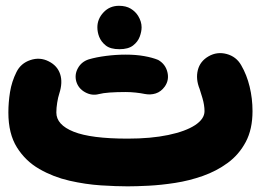

<svg xmlns="http://www.w3.org/2000/svg" viewBox="-20 -576 910 672"><path d="M9.3 -182.1Q9.3 -217.3 15.1 -253.9Q21 -290.5 37.6 -323.7Q52.7 -354.5 86.2 -365.7Q119.6 -377 150.4 -361.3Q180.7 -346.2 190.4 -316.9Q200.2 -287.6 187.5 -248.5Q183.1 -235.4 180.2 -216.8Q177.2 -198.2 177.2 -182.1Q177.2 -139.2 237.8 -115Q298.3 -90.8 426.8 -90.8Q508.3 -90.8 568.8 -103.5Q629.4 -116.2 662.6 -137.9Q695.8 -159.7 695.8 -187Q695.8 -207.5 688.7 -232.2Q681.6 -256.8 678.7 -264.6Q664.6 -299.3 672.4 -330.6Q680.2 -361.8 710 -378.9Q739.7 -396 773.4 -387Q807.1 -377.9 824.2 -347.7Q843.8 -314 853.8 -272.5Q863.8 -231 863.8 -187Q863.8 -123.5 840.1 -79.1Q816.4 -34.7 777.1 -5.9Q737.8 22.9 689.9 39.8Q642.1 56.6 592.8 64.2Q543.5 71.8 500 74Q456.5 76.2 426.8 76.2Q387.2 76.2 333.3 72.8Q279.3 69.3 222.9 56.4Q166.5 43.5 117.9 15.6Q69.3 -12.2 39.3 -60.1Q9.3 -107.9 9.3 -182.1ZM320.8 -480.5Q320.8 -509.8 342.3 -532.7Q363.8 -555.7 396.5 -555.7Q420.9 -555.7 437.5 -545.7Q454.1 -535.6 463.4 -520.5Q475.6 -500.5 475.6 -480.5Q475.6 -465.3 469 -447.5Q462.4 -429.7 445.6 -416.7Q428.7 -403.8 397.9 -403.8Q366.7 -403.8 350.3 -416.7Q334 -429.7 327.1 -447.3Q320.8 -463.4 320.8 -480.5ZM247.1 -290.5Q240.2 -314.9 252.7 -337.4Q265.1 -359.9 290.5 -368.2Q316.9 -376 351.6 -380.4Q386.2 -384.8 419.9 -384.8Q456.1 -384.8 484.9 -379.6Q513.7 -374.5 533.7 -366.2Q559.1 -351.6 565.9 -323.7Q572.8 -295.9 556.6 -272.9Q543.5 -254.9 525.1 -249Q506.8 -243.2 486.8 -247.1Q473.1 -250 454.6 -252Q436 -253.9 419.9 -253.9Q388.7 -253.9 364.5 -252.2Q340.3 -250.5 325.7 -246.6Q301.3 -240.2 277.8 -253.2Q254.4 -266.1 247.1 -290.5Z"/></svg>

Font: Mikhak-DS2-FD Black
Style: Regular
Weight: 900
Designer: Amin Abedi
Version: Version 3.2